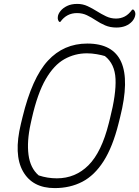

<svg xmlns="http://www.w3.org/2000/svg" viewBox="-20 -943 713 983"><path d="M427 -720Q690 -720 595 -343L587 -311Q557 -191 510.5 -118Q464 -45 401.5 -12.5Q339 20 260 20Q146 20 97.5 -66Q49 -152 87 -309L95 -342Q144 -544 225 -632Q306 -720 427 -720ZM137 -310Q117 -219 126 -150.5Q135 -82 178 -45Q223 -30 271 -30Q366 -30 433 -97Q500 -164 537 -312L543 -336Q575 -461 571.5 -538.5Q568 -616 517 -656Q501 -661 475.5 -665.5Q450 -670 425 -670Q363 -670 309.5 -640Q256 -610 214 -537.5Q172 -465 143 -337ZM574 -848Q598 -848 618.5 -858.5Q639 -869 657 -894H663Q674 -884 673 -869Q671 -850 657 -834Q628 -802 576 -802Q544 -802 518.5 -813Q493 -824 470.5 -839Q448 -854 425 -865Q402 -876 374 -876Q321 -876 289 -831H283Q279 -836 277 -842Q275 -848 276 -856Q277 -871 290 -887Q302 -902 323.5 -912.5Q345 -923 376 -923Q404 -923 428.5 -911.5Q453 -900 476 -885.5Q499 -871 523 -859.5Q547 -848 574 -848Z"/></svg>

Font: Recursive Sn Csl St Lt
Style: Italic
Weight: 300
Italic angle: -15°
Version: Version 1.079;hotconv 1.0.112;makeotfexe 2.5.65598; ttfautoh